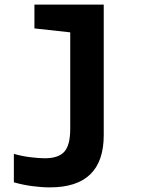

<svg xmlns="http://www.w3.org/2000/svg" viewBox="-20 -566 640 831"><path d="M429 19V-546H129V-443L284 -426V-9Q284 62 258.5 90.5Q233 119 174 119Q149 119 112 114.5Q75 110 40 100V223Q78 234 119 239.5Q160 245 196 245Q429 245 429 19Z"/></svg>

Font: Noto Sans Mono UI
Style: Bold
Weight: 700
Designer: Monotype Design team
Foundry: Monotype Imaging Inc.
Version: 1.000